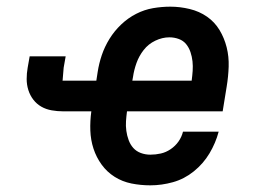

<svg xmlns="http://www.w3.org/2000/svg" viewBox="-20 -548 790 576"><path d="M431 8Q402 8 374.5 2.5Q347 -3 324 -17.5Q301 -32 285 -54Q269 -76 260.5 -102Q252 -128 251 -156.5Q250 -185 254 -214H169Q152 -214 135 -217Q118 -220 104 -228Q90 -236 80 -249Q70 -262 65 -278Q60 -294 60 -311Q60 -328 63 -345L69 -379H177L171 -345Q170 -336 169.5 -327Q169 -318 168 -309Q168 -309 168 -308.5Q168 -308 168 -308Q167 -307 167.5 -306.5Q168 -306 169 -306H269L273 -332Q277 -358 285.5 -383Q294 -408 308.5 -431.5Q323 -455 343.5 -474.5Q364 -494 388.5 -506.5Q413 -519 439 -523.5Q465 -528 491 -528Q520 -528 549 -521Q578 -514 601 -498Q624 -482 638.5 -458Q653 -434 660 -406Q667 -378 666 -348Q665 -318 660 -288L648 -214H361Q359 -199 358 -184.5Q357 -170 359 -155.5Q361 -141 366 -127.5Q371 -114 380 -104Q389 -94 402.5 -89Q416 -84 431 -84Q447 -84 462.5 -87.5Q478 -91 492 -100.5Q506 -110 515.5 -123.5Q525 -137 529 -153H636Q627 -119 608.5 -88Q590 -57 561.5 -34Q533 -11 499 -1.5Q465 8 431 8ZM377 -306H555Q557 -321 558 -335.5Q559 -350 557.5 -364Q556 -378 551.5 -391.5Q547 -405 538.5 -415.5Q530 -426 516.5 -431Q503 -436 488 -436Q467 -436 446 -426Q425 -416 411 -398Q397 -380 389.5 -359Q382 -338 379 -317Z"/></svg>

Font: Iosevka Etoile SmBdObl
Style: Regular
Weight: 600
Italic angle: -9°
Designer: Belleve Invis
Foundry: Belleve Invis
Version: Version 15.5.2; ttfautohint (v1.8.4)